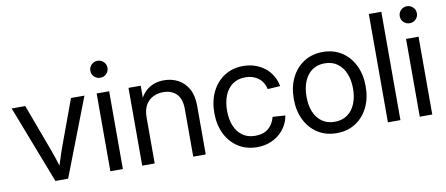

<svg xmlns="http://www.w3.org/2000/svg" viewBox="-67 -996 2948 1270"><g transform="rotate(-10 1407.5 -361.0)"><path d="M218.8 0 17.1 -522.5H108.4L220.7 -219.7Q235.8 -179.7 248.8 -139.6Q261.7 -99.6 274.4 -60.1H251.5Q264.6 -99.6 277.1 -139.6Q289.6 -179.7 304.2 -219.7L415.5 -522.5H505.9L304.2 0Z M587.9 0V-522.5H671.9V0ZM630.4 -620.6Q606.4 -620.6 589.6 -637.2Q572.8 -653.8 572.8 -677.2Q572.8 -701.2 589.6 -717.8Q606.4 -734.4 629.9 -734.4Q654.3 -734.4 671.1 -717.8Q688 -701.2 688 -677.2Q688 -653.8 671.1 -637.2Q654.3 -620.6 630.4 -620.6Z M885.7 -307.6V0H801.8V-522.5H883.8V-395.5H862.8Q888.2 -466.8 933.6 -499Q979 -531.2 1040 -531.2Q1092.8 -531.2 1135.5 -508.5Q1178.2 -485.8 1203.4 -440.4Q1228.5 -395 1228.5 -326.2V0H1144.5V-319.8Q1144.5 -386.2 1112.3 -420.4Q1080.1 -454.6 1022 -454.6Q984.4 -454.6 953.4 -439Q922.4 -423.3 904.1 -390.9Q885.7 -358.4 885.7 -307.6Z M1573.2 11.7Q1501.5 11.7 1447 -22.9Q1392.6 -57.6 1362.3 -118.7Q1332 -179.7 1332 -259.8Q1332 -340.3 1362.3 -401.9Q1392.6 -463.4 1447 -498.3Q1501.5 -533.2 1573.2 -533.2Q1616.2 -533.2 1653.1 -520.3Q1689.9 -507.3 1718.8 -484.4Q1747.6 -461.4 1766.1 -429.7Q1784.7 -397.9 1791.5 -359.9L1707.5 -354.5Q1702.6 -377 1691.7 -395.8Q1680.7 -414.6 1663.6 -428.2Q1646.5 -441.9 1624 -449.5Q1601.6 -457 1573.2 -457Q1523.4 -457 1488.5 -431.9Q1453.6 -406.7 1435.5 -362.3Q1417.5 -317.9 1417.5 -259.8Q1417.5 -202.1 1435.5 -158.2Q1453.6 -114.3 1488.5 -89.4Q1523.4 -64.5 1573.2 -64.5Q1602.1 -64.5 1624.3 -71.8Q1646.5 -79.1 1662.6 -92.8Q1678.7 -106.4 1689.9 -125.5Q1701.2 -144.5 1707 -168L1792 -162.6Q1785.6 -125 1766.8 -93Q1748 -61 1719 -37.6Q1689.9 -14.2 1653.1 -1.2Q1616.2 11.7 1573.2 11.7Z M2106.9 11.7Q2035.2 11.7 1980.7 -22.9Q1926.3 -57.6 1896 -118.7Q1865.7 -179.7 1865.7 -259.8Q1865.7 -340.3 1896 -401.9Q1926.3 -463.4 1980.7 -498.3Q2035.2 -533.2 2106.9 -533.2Q2179.7 -533.2 2233.9 -498.3Q2288.1 -463.4 2318.4 -401.9Q2348.6 -340.3 2348.6 -259.8Q2348.6 -179.7 2318.4 -118.7Q2288.1 -57.6 2233.9 -22.9Q2179.7 11.7 2106.9 11.7ZM2106.9 -64.5Q2157.2 -64.5 2192.1 -89.4Q2227.1 -114.3 2245.4 -158.4Q2263.7 -202.6 2263.7 -259.8Q2263.7 -317.9 2245.4 -362.1Q2227.1 -406.2 2192.1 -431.6Q2157.2 -457 2106.9 -457Q2057.1 -457 2022.2 -431.9Q1987.3 -406.7 1969.2 -362.3Q1951.2 -317.9 1951.2 -259.8Q1951.2 -202.1 1969.2 -158.2Q1987.3 -114.3 2022.2 -89.4Q2057.1 -64.5 2106.9 -64.5Z M2536.1 -727.5V0H2452.1V-727.5Z M2666 0V-522.5H2750V0ZM2708.5 -620.6Q2684.6 -620.6 2667.7 -637.2Q2650.9 -653.8 2650.9 -677.2Q2650.9 -701.2 2667.7 -717.8Q2684.6 -734.4 2708 -734.4Q2732.4 -734.4 2749.3 -717.8Q2766.1 -701.2 2766.1 -677.2Q2766.1 -653.8 2749.3 -637.2Q2732.4 -620.6 2708.5 -620.6Z"/></g></svg>

Font: Inter 28pt
Style: Regular
Weight: 400
Designer: Rasmus Andersson
Foundry: rsms
Version: Version 4.001;git-66647c0bb